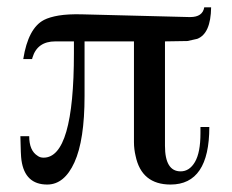

<svg xmlns="http://www.w3.org/2000/svg" viewBox="-20 -490 627 520"><path d="M551.8 -470.2Q550.8 -398.9 514.2 -384.8L487.8 -378.9L426.8 -377.9V-95.2Q426.8 -25.9 469.2 -25.9Q493.2 -25.9 508.1 -51.5Q522.9 -77.1 522.9 -128.9V-146H546.9Q546.9 9.8 441.9 9.8Q363.3 9.8 347.2 -67.9Q345.2 -76.2 344 -85.7Q342.8 -95.2 342.8 -105V-377.9H209V-230Q209 -110.4 181.6 -50.3Q154.3 9.8 107.9 9.8Q47.4 9.8 38.1 -56.2Q37.1 -62.5 36.4 -78.6Q35.6 -94.7 35.2 -121.1H59.1Q59.1 -82 82 -67.9Q88.4 -63 98.1 -63Q180.2 -63 180.2 -346.2V-377.9H129.9Q81.1 -377.9 67.9 -334Q66.9 -331.1 66.9 -330.1H43Q56.2 -413.6 99.1 -436Q114.3 -443.8 139.4 -448Q164.6 -452.1 201.2 -451.2L492.2 -443.8H495.1Q528.8 -443.8 533.2 -470.2Z"/></svg>

Font: Atsinvsda
Style: Regular
Weight: 400
Designer: Al Webster
Foundry: Al Webster and Michael Everson
Version: Version 2.000